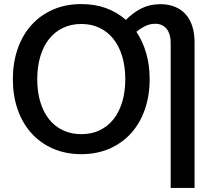

<svg xmlns="http://www.w3.org/2000/svg" viewBox="-20 -748 1055 941"><path d="M378.5 -90.5Q428 -90.5 467.8 -109.2Q507.5 -128 535.5 -162.8Q563.5 -197.5 578.8 -247.5Q594 -297.5 594 -360Q594 -422 578.8 -472.2Q563.5 -522.5 535.5 -557.5Q507.5 -592.5 467.8 -611.5Q428 -630.5 378.5 -630.5Q329 -630.5 289 -611.5Q249 -592.5 221 -557.5Q193 -522.5 177.8 -472.2Q162.5 -422 162.5 -360Q162.5 -297.5 177.8 -247.5Q193 -197.5 221 -162.8Q249 -128 289 -109.2Q329 -90.5 378.5 -90.5ZM816.5 -541Q816.5 -560 811.8 -576.5Q807 -593 797.8 -605.2Q788.5 -617.5 774.2 -624.5Q760 -631.5 740.5 -631.5Q715.5 -631.5 692.5 -620.5Q669.5 -609.5 648.5 -592Q680 -545 696.8 -486.5Q713.5 -428 713.5 -360Q713.5 -280 690.2 -212.5Q667 -145 623.5 -96.2Q580 -47.5 518 -20Q456 7.5 378.5 7.5Q301 7.5 238.8 -20Q176.5 -47.5 133 -96.2Q89.5 -145 66.2 -212.5Q43 -280 43 -360Q43 -440 66.2 -507.5Q89.5 -575 133 -624Q176.5 -673 238.8 -700.5Q301 -728 378.5 -728Q445.5 -728 500 -708Q554.5 -688 597 -650.5Q631.5 -685.5 672.5 -706.5Q713.5 -727.5 765.5 -727.5Q807 -727.5 838.5 -714.2Q870 -701 891 -676.8Q912 -652.5 922.8 -618Q933.5 -583.5 933.5 -541V173H816.5Z"/></svg>

Font: Lato 2
Style: Regular
Weight: 600
Designer: Lukasz Dziedzic with Adam Twardoch and Botio Nikoltchev
Foundry: tyPoland Lukasz Dziedzic
Version: Version 2.015; 2015-08-06; http://www.latofonts.com/